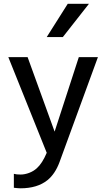

<svg xmlns="http://www.w3.org/2000/svg" viewBox="-20 -812 548 1035"><path d="M54.7 125Q67.9 128.9 90.6 128.9Q113.3 128.9 137.2 119.9Q161.1 110.8 178.7 94.7Q208 68.4 231.9 11.7L24.9 -503.9H128.9L274.4 -102.5L404.8 -503.9H507.8L300.8 62Q277.3 125.5 235.8 159.2Q181.2 203.1 89.8 203.1Q81.5 203.1 72.8 202.1L54.7 200.2ZM345.2 -791.5H459.5L318.8 -612.3H231.9Z"/></svg>

Font: Inder
Style: Regular
Weight: 400
Designer: Irina Smirnova
Foundry: Irina Smirnova
Version: Version 1.001